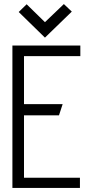

<svg xmlns="http://www.w3.org/2000/svg" viewBox="-20 -924 446 944"><path d="M333 -867 294 -904 201 -815 111 -903 72 -865 201 -739ZM41 0H373V-50H98V-357H270L288 -412H98V-648H375V-700H41Z"/></svg>

Font: Advent Pro
Style: Regular
Weight: 400
Designer: VivaRado, Andreas Kalpakidis
Foundry: VivaRado, Andreas Kalpakidis
Version: Version 3.000